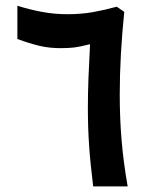

<svg xmlns="http://www.w3.org/2000/svg" viewBox="-20 -665 545 685"><path d="M195.8 -493.2Q155.8 -493.2 120.6 -501.5Q85.4 -509.8 42 -525.9V-644.5Q85.4 -630.9 129.4 -622.6Q173.3 -614.3 221.7 -614.3Q269.5 -614.3 311.8 -621.8Q354 -629.4 396.5 -641.1L423.3 -622.6Q415.5 -545.9 411.4 -472.7Q407.2 -399.4 407.2 -327.6Q407.2 -243.7 413.8 -164.8Q420.4 -85.9 435.5 0H312.5Q302.2 -81.5 297.9 -145.8Q293.5 -210 293.5 -279.3Q293.5 -331.5 295.7 -388.9Q297.9 -446.3 301.3 -507.3Q264.6 -498 244.6 -495.6Q224.6 -493.2 195.8 -493.2Z"/></svg>

Font: Vazirmatn UI NL SemiBold
Style: Regular
Weight: 600
Designer: Saber Rastikerdar
Foundry: Saber Rastikerdar
Version: Version 33.003